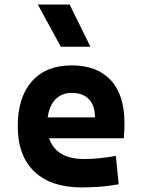

<svg xmlns="http://www.w3.org/2000/svg" viewBox="-20 -815 626 845"><path d="M338.9 9.8Q204.6 9.8 131.3 -59.8Q58.1 -129.4 58.1 -259.8Q58.1 -386.7 120.4 -457Q182.6 -527.3 295.9 -527.3Q406.7 -527.3 467.3 -462.4Q527.8 -397.5 527.8 -273.4Q527.8 -238.3 524.9 -206.5H196.3Q226.6 -115.2 350.6 -115.2Q385.7 -115.2 419.9 -118.9Q454.1 -122.6 489.7 -128.9L502.4 -3.9Q452.6 4.9 411.6 7.3Q370.6 9.8 338.9 9.8ZM296.9 -406.2Q252 -406.2 224.4 -378.2Q196.8 -350.1 189.9 -298.3H397.9Q397.9 -350.6 371.3 -378.4Q344.7 -406.2 296.9 -406.2ZM247.6 -609.4 146.5 -794.9H286.6L377.9 -609.4Z"/></svg>

Font: Caskaydia Cove
Style: Bold
Weight: 700
Monospace: yes
Designer: Aaron Bell
Foundry: Saja Typeworks
Version: Version 4.300; ttfautohint (v1.8.3)